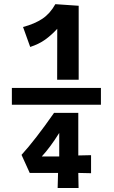

<svg xmlns="http://www.w3.org/2000/svg" viewBox="-20 -766 558 940"><path d="M38.1 -335.4H474.1V-253.4H38.1ZM270 0V-115.2Q226.1 -44.9 184.6 0ZM85.4 -7.8Q152.3 -81.1 244.6 -213.4H363.3V-4.9L425.8 -6.3V82L363.3 80.6L364.7 154.3H262.2L264.2 80.6H125.5ZM251 -745.6 365.2 -737.8V-375.5H259.8L260.3 -625Q231 -593.3 200.9 -571.8Q170.9 -550.3 127.9 -536.1L92.8 -633.8Q149.4 -648.9 187.3 -674.1Q225.1 -699.2 251 -745.6Z"/></svg>

Font: Fantasque Sans Mono
Style: Bold
Weight: 700
Monospace: yes
Designer: Jany Belluz
Version: Version 1.8.0 ; ttfautohint (v1.8.2)